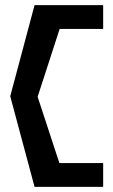

<svg xmlns="http://www.w3.org/2000/svg" viewBox="-20 -660 441 750"><path d="M20 -284 115 70H383V-23H212L127 -282L213 -547H383V-640H115Z"/></svg>

Font: Charger Pro
Style: ExBdExt
Weight: 400
Designer: Jasper
Foundry: Cannot Into Space Fonts
Version: Version 1.09